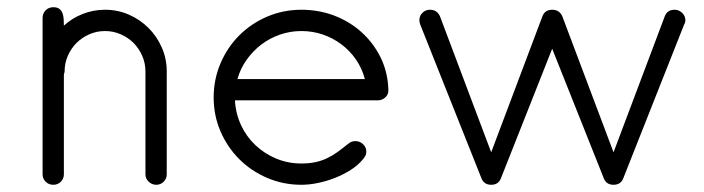

<svg xmlns="http://www.w3.org/2000/svg" viewBox="-20 -512 1951 532"><path d="M442 -29Q442 -17 433.5 -8.5Q425 0 413 0Q401 0 392 -8.5Q383 -17 383 -29V-314Q383 -337 374 -357.5Q365 -378 350 -393Q335 -408 314.5 -417Q294 -426 271 -426Q248 -426 227.5 -417Q207 -408 192 -393Q177 -378 168 -357.5Q159 -337 159 -314Q159 -312 158 -309.5Q157 -307 157 -304V-29Q157 -17 148.5 -8.5Q140 0 128 0Q115 0 106.5 -8.5Q98 -17 98 -29V-462Q98 -475 106.5 -483.5Q115 -492 128 -492Q139 -492 145 -487Q151 -482 153.5 -474.5Q156 -467 156.5 -458Q157 -449 157 -441Q180 -462 209.5 -473.5Q239 -485 271 -485Q306 -485 337 -471.5Q368 -458 391.5 -434.5Q415 -411 428.5 -380Q442 -349 442 -314Z M1056 -263Q1057 -251 1048 -242.5Q1039 -234 1027 -234H631Q633 -197 648 -165Q663 -133 688 -109.5Q713 -86 745.5 -72.5Q778 -59 815 -59Q836 -59 853 -62.5Q870 -66 885 -73Q900 -80 914 -90Q928 -100 944 -113Q949 -117 953.5 -119Q958 -121 965 -121Q977 -121 986 -112.5Q995 -104 995 -92Q995 -85 992.5 -80.5Q990 -76 986 -71Q972 -54 951.5 -41Q931 -28 908 -19Q885 -10 861 -5Q837 0 815 0Q765 0 720.5 -19Q676 -38 643 -71Q610 -104 591 -148Q572 -192 572 -242Q572 -292 591 -336.5Q610 -381 643 -414Q676 -447 720.5 -466Q765 -485 815 -485Q863 -485 905.5 -469Q948 -453 981 -423.5Q1014 -394 1034 -354Q1054 -314 1056 -266ZM991 -293Q983 -323 966 -347.5Q949 -372 925.5 -389.5Q902 -407 874 -416.5Q846 -426 815 -426Q784 -426 755.5 -416Q727 -406 704 -388.5Q681 -371 663.5 -346.5Q646 -322 638 -293Z M1879 -456Q1879 -449 1876 -445L1707 -18Q1700 0 1680 0Q1660 0 1653 -18L1510 -377L1368 -18Q1361 0 1341 0Q1321 0 1314 -18L1144 -445Q1142 -451 1142 -456Q1142 -468 1150.5 -476.5Q1159 -485 1171 -485Q1191 -485 1199 -467L1341 -90L1483 -467Q1490 -485 1510 -485Q1530 -485 1538 -467L1680 -90L1822 -467Q1829 -485 1849 -485Q1861 -485 1870 -476.5Q1879 -468 1879 -456Z"/></svg>

Font: Hanken Light
Style: Light
Weight: 300
Designer: Alfredo Marco Pradil
Foundry: Hanken Design Co.
Version: Version 2.06 2014